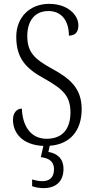

<svg xmlns="http://www.w3.org/2000/svg" viewBox="-20 -744 483 992"><path d="M205 228C268 228 308 194 308 129C308 74 274 48 230 41L237 9C340 2 402 -67 402 -180C402 -290 339 -340 247 -390C156 -440 121 -476 121 -558C121 -634 158 -687 230 -687C302 -687 336 -632 336 -560C367 -560 385 -576 385 -613C385 -667 330 -724 234 -724C133 -724 64 -654 64 -554C64 -443 114 -390 207 -339C303 -285 344 -250 344 -163C344 -76 301 -27 221 -27C138 -27 96 -94 93 -183C64 -183 47 -157 47 -126C47 -56 96 5 204 10L191 68C233 73 259 90 259 130C259 173 236 192 199 192C184 192 165 189 146 183V218C165 225 188 228 205 228Z"/></svg>

Font: Noto Serif Myanmar Condensed Light
Style: Regular
Weight: 300
Width: 3
Designer: Ben Mitchell and the Monotype Design Team
Foundry: Monotype Imaging Inc.
Version: Version 2.106